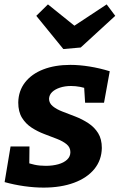

<svg xmlns="http://www.w3.org/2000/svg" viewBox="-20 -841 550 873"><path d="M178 12Q136 12 90 5.5Q44 -1 1 -13L28 -175H114L113 -78L94 -105Q114 -97 137 -92Q160 -87 188 -87Q219 -87 244.5 -94Q270 -101 285 -115Q300 -129 300 -149Q300 -171 283 -185Q266 -199 239 -209.5Q212 -220 181.5 -231.5Q151 -243 124 -260.5Q97 -278 80 -305.5Q63 -333 63 -375Q64 -428 94 -466.5Q124 -505 177 -525.5Q230 -546 300 -546Q341 -546 387.5 -538.5Q434 -531 479 -517L453 -374H367L362 -453L385 -434Q366 -442 344.5 -446Q323 -450 303 -450Q275 -450 252.5 -442.5Q230 -435 217 -422.5Q204 -410 203 -392Q203 -372 220 -358Q237 -344 264.5 -333.5Q292 -323 323 -311Q354 -299 381.5 -281Q409 -263 426 -236Q443 -209 443 -168Q442 -113 409 -72.5Q376 -32 316.5 -10Q257 12 178 12ZM465 -821 504 -769 347 -625 268 -618 145 -769 198 -821 362 -689 268 -691Z"/></svg>

Font: Bitter Thin
Style: Bold Italic
Weight: 700
Italic angle: -9°
Version: Version 3.021